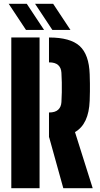

<svg xmlns="http://www.w3.org/2000/svg" viewBox="-20 -999 530 1019"><path d="M316 0 241 -270H240V-402H241Q272.5 -402 288.5 -416.5Q304.5 -431 306 -457Q307.5 -481.5 308 -508.2Q308.5 -535 308 -561.8Q307.5 -588.5 306 -613Q304.5 -639.5 288.5 -653.8Q272.5 -668 241 -668H240V-800H241Q353 -800 402.8 -754.8Q452.5 -709.5 456 -605Q457 -577 457.2 -556Q457.5 -535 457.2 -514Q457 -493 456 -465Q451.5 -340 378 -298L472 0ZM40 0V-800H190V0ZM118 -840 26 -979H122L214 -840ZM258 -840 166 -979H262L354 -840Z"/></svg>

Font: Big Shoulders Stencil Display Thin Black
Style: Regular
Weight: 900
Version: Version 2.001